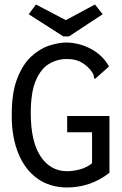

<svg xmlns="http://www.w3.org/2000/svg" viewBox="-20 -819 540 849"><path d="M277 10Q201 10 146 -29Q91 -68 61.5 -139.5Q32 -211 32 -306Q31 -406 55.5 -470Q80 -534 118 -569Q156 -604 198 -617.5Q240 -631 274 -631Q332 -630 383.5 -602Q435 -574 462 -525L408 -477L400 -470L395 -476Q396 -484 392.5 -491Q389 -498 379 -511Q358 -535 334 -546.5Q310 -558 275 -558Q232 -558 196 -536Q160 -514 138 -462Q116 -410 116 -319Q116 -193 159.5 -127.5Q203 -62 277 -62Q303 -62 333.5 -70Q364 -78 387 -97V-234H277V-306H464V-55Q420 -21 373 -5.5Q326 10 277 10ZM400 -799 434 -756 285 -658H260L107 -756L139 -799L271 -730Z"/></svg>

Font: Inconsolata Medium
Style: Regular
Weight: 500
Monospace: yes
Designer: Raph Levien, Cyreal, Brenton Simpson
Foundry: Raph Levien, Cyreal, Google
Version: Version 3.001; ttfautohint (v1.8.2.53-6de2)